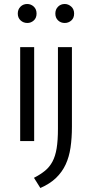

<svg xmlns="http://www.w3.org/2000/svg" viewBox="-20 -706 460 961"><path d="M81 0V-470H151V0ZM117 -591Q97 -591 83 -604Q69 -617 69 -638Q69 -659 82.5 -672.5Q96 -686 116 -686Q135 -686 149 -673Q163 -660 163 -638Q163 -616 149 -603.5Q135 -591 117 -591ZM270 -470H340V-72Q340 -15 333 32.5Q326 80 308.5 117.5Q291 155 260.5 184.5Q230 214 182 235L150 184Q183 167 205.5 148.5Q228 130 242.5 103Q257 76 263.5 36.5Q270 -3 270 -62ZM304 -591Q284 -591 270.5 -604Q257 -617 257 -638Q257 -659 270.5 -672.5Q284 -686 304 -686Q322 -686 336.5 -673Q351 -660 351 -638Q351 -616 337 -603.5Q323 -591 304 -591Z"/></svg>

Font: Mukta Malar Light
Style: Regular
Weight: 300
Designer: Aadarsh Rajan, Girish Dalvi, Yashodeep Gholap
Foundry: Ek Type
Version: Version 2.538;PS 1.000;hotconv 16.6.51;makeotf.lib2.5.65220;